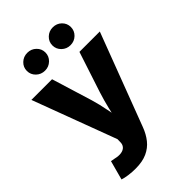

<svg xmlns="http://www.w3.org/2000/svg" viewBox="-282 -868 1177 1177"><g transform="rotate(-45 306.5 -279.0)"><path d="M55.7 192.9 89.4 67.9 116.2 72.8Q146 80.1 167.7 76.4Q189.5 72.8 201.2 59.3Q212.9 45.9 212.4 23.9L212.9 1L9.8 -542.5H189L270 -278.8Q286.1 -224.6 296.1 -170.2Q306.2 -115.7 319.3 -54.2H283.2Q296.4 -115.7 309.6 -170.7Q322.8 -225.6 339.8 -278.8L426.3 -542.5H603L375 59.1Q358.4 103.5 331.8 137Q305.2 170.4 264.4 189Q223.6 207.5 164.6 207.5Q133.3 207.5 104.5 203.6Q75.7 199.7 55.7 192.9ZM417 -609.9Q383.8 -609.9 360.4 -632.6Q336.9 -655.3 336.9 -687.5Q336.9 -719.7 360.4 -742.2Q383.8 -764.6 417 -764.6Q450.7 -764.6 473.9 -742.2Q497.1 -719.7 497.1 -687.5Q497.1 -655.3 473.9 -632.6Q450.7 -609.9 417 -609.9ZM196.3 -609.9Q162.6 -609.9 139.2 -632.6Q115.7 -655.3 115.7 -687.5Q115.7 -719.7 139.2 -742.2Q162.6 -764.6 196.3 -764.6Q229.5 -764.6 252.9 -742.2Q276.4 -719.7 276.4 -687.5Q276.4 -655.3 252.9 -632.6Q229.5 -609.9 196.3 -609.9Z"/></g></svg>

Font: Inter 16pt ExtraBold
Style: Regular
Weight: 800
Version: Version 4.001;git-66647c0bb